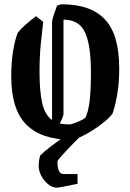

<svg xmlns="http://www.w3.org/2000/svg" viewBox="-20 -637 604 889"><path d="M180 -536Q174 -486 168.5 -430Q163 -374 163 -305Q163 -214 175.5 -159.5Q188 -105 221 -81V-534Q221 -544 228 -565Q235 -586 244 -611Q250 -613 256.5 -615Q263 -617 268 -617Q400 -617 466 -547Q532 -477 532 -320Q532 -251 522.5 -198Q513 -145 501 -111Q487 -92 461 -71Q435 -50 405.5 -31.5Q376 -13 350 -1.5Q324 10 310 10Q172 10 102 -60Q32 -130 32 -284Q32 -349 40.5 -400.5Q49 -452 62 -485Q75 -502 98 -522.5Q121 -543 147 -562ZM274 -110Q274 -99 257 -65Q276 -61 301 -61Q309 -61 325.5 -67Q342 -73 357 -80.5Q372 -88 376 -93Q389 -120 395 -169.5Q401 -219 401 -302Q401 -427 374 -486.5Q347 -546 274 -546ZM242 232Q223 232 203.5 216.5Q184 201 171.5 177.5Q159 154 159 130Q159 121 160.5 109.5Q162 98 166 83Q184 65 211.5 44Q239 23 266.5 3Q294 -17 314 -32L347 0Q325 21 302 45Q279 69 262.5 87.5Q246 106 246 111Q246 142 253.5 155.5Q261 169 274 169H339V214Q331 216 310.5 220Q290 224 269.5 228Q249 232 242 232Z"/></svg>

Font: Grenze Gotisch SemiBold
Style: Regular
Weight: 600
Designer: Renata Polastri
Foundry: Omnibus-Type
Version: Version 1.001